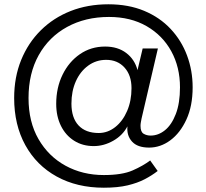

<svg xmlns="http://www.w3.org/2000/svg" viewBox="-20 -703 958 895"><path d="M464 172Q339 172 244.5 120Q150 68 98 -26.5Q46 -121 46 -246Q46 -343 78.5 -423Q111 -503 170 -561.5Q229 -620 309 -651.5Q389 -683 485 -683Q579 -683 652 -652.5Q725 -622 775.5 -568Q826 -514 852 -444Q878 -374 878 -296Q878 -209 849 -146Q820 -83 774 -49Q728 -15 675 -15Q621 -15 595.5 -43Q570 -71 574 -114Q552 -72 508 -47Q464 -22 417 -22Q365 -22 325.5 -47Q286 -72 264 -116.5Q242 -161 242 -219Q242 -294 271.5 -354.5Q301 -415 352.5 -450.5Q404 -486 470 -486Q529 -486 568.5 -456Q608 -426 621 -376L645 -477H716L640 -151Q638 -141 636.5 -132.5Q635 -124 635 -116Q635 -88 649.5 -79.5Q664 -71 682 -71Q718 -71 749 -96Q780 -121 799.5 -171.5Q819 -222 819 -296Q819 -390 778.5 -464Q738 -538 663.5 -581Q589 -624 488 -624Q378 -624 293 -577.5Q208 -531 160.5 -446Q113 -361 113 -246Q113 -135 159.5 -54.5Q206 26 285.5 69.5Q365 113 464 113Q549 113 598 91.5Q647 70 680 45L715 94Q688 115 654.5 132.5Q621 150 575 161Q529 172 464 172ZM440 -83Q482 -83 517 -110.5Q552 -138 572.5 -185.5Q593 -233 593 -292Q593 -352 560.5 -388Q528 -424 475 -424Q428 -424 391 -397Q354 -370 333.5 -324Q313 -278 313 -220Q313 -154 346 -118.5Q379 -83 440 -83Z"/></svg>

Font: Prodigy Sans
Style: Regular
Weight: 400
Designer: Wei Huang
Foundry: Wei Huang
Version: Version 1.003; ttfautohint (v1.8.3)